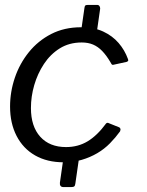

<svg xmlns="http://www.w3.org/2000/svg" viewBox="-20 -762 598 782"><path d="M287 -15Q286 -6 282.5 -3Q279 0 269 0H239Q230 0 226.5 -5Q223 -10 224 -18L240 -130Q240 -137 243.5 -139.5Q247 -142 254 -142H290Q298 -142 301 -137.5Q304 -133 303 -126L287 -15ZM372 -615Q371 -606 367 -603Q363 -600 353 -600H323Q314 -600 310.5 -605.5Q307 -611 308 -619L324 -730Q325 -738 328 -740Q331 -742 339 -742H375Q382 -742 385 -737.5Q388 -733 388 -727L372 -615ZM310 -651Q363 -651 400.5 -633.5Q438 -616 463 -587Q488 -558 501 -522Q503 -517 502 -514.5Q501 -512 496 -510L441 -498Q437 -497 434.5 -500.5Q432 -504 429 -510Q413 -537 396 -554.5Q379 -572 359 -580.5Q339 -589 313 -589Q262 -589 223.5 -565Q185 -541 159 -501.5Q133 -462 119.5 -415.5Q106 -369 106 -322Q106 -247 144 -205Q182 -163 249 -163Q298 -163 337 -186.5Q376 -210 412 -259Q417 -264 424 -260L464 -244Q468 -243 470 -238.5Q472 -234 469 -227Q451 -202 428 -178.5Q405 -155 376 -138Q347 -121 313 -111Q279 -101 239 -101Q172 -101 123 -129Q74 -157 47.5 -208.5Q21 -260 21 -328Q21 -388 40.5 -445.5Q60 -503 97.5 -549.5Q135 -596 188.5 -623.5Q242 -651 310 -651Z"/></svg>

Font: Libre Franklin
Style: Italic
Weight: 400
Italic angle: -8°
Designer: Pablo Impallari, Rodrigo Fuenzalida, Nhung Nguyen
Foundry: Impallari Type
Version: Version 3.000